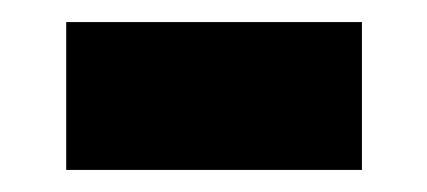

<svg xmlns="http://www.w3.org/2000/svg" viewBox="-20 -403 387 174"><path d="M40 -249V-383H308V-249Z"/></svg>

Font: Noto Sans Sinhala UI ExtraBold
Style: Regular
Weight: 800
Designer: Jelle Bosma - Monotype Design Team
Foundry: Monotype Imaging Inc.
Version: Version 2.006; ttfautohint (v1.8.4.7-5d5b)